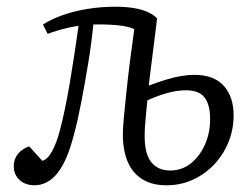

<svg xmlns="http://www.w3.org/2000/svg" viewBox="-20 -538 741 572"><path d="M108 -465Q133 -481 167 -493Q201 -505 241 -511.5Q281 -518 324 -518Q354 -518 378.5 -514Q403 -510 420.5 -502Q438 -494 448 -483L423 -283Q450 -293 474 -300.5Q498 -308 519.5 -311.5Q541 -315 559 -315Q617 -315 646.5 -282.5Q676 -250 676 -194Q676 -153 661 -115.5Q646 -78 619 -49Q592 -20 555.5 -3Q519 14 476 14Q433 14 404 -4Q375 -22 360.5 -56Q346 -90 346 -138Q346 -156 349 -188Q352 -220 356.5 -263Q361 -306 367 -354Q373 -402 380 -451Q362 -460 328 -463Q294 -466 258 -465Q253 -412 243 -351Q233 -290 222 -233Q211 -176 200 -136Q180 -58 151 -22Q122 14 82 14Q65 14 51 7Q37 0 29 -13Q21 -26 21 -43Q21 -64 33.5 -79.5Q46 -95 67 -102L106 -59Q122 -63 135.5 -88Q149 -113 159 -152Q166 -178 173.5 -214Q181 -250 188 -291Q195 -332 201.5 -375.5Q208 -419 214 -461Q199 -459 181.5 -455Q164 -451 148 -446Q132 -441 122 -437ZM419 -239Q417 -217 415 -198Q413 -179 412 -163Q411 -147 411 -132Q411 -79 431 -54.5Q451 -30 487 -30Q521 -30 547.5 -50.5Q574 -71 590 -106Q606 -141 606 -183Q606 -226 589.5 -247.5Q573 -269 534 -269Q507 -269 477 -260.5Q447 -252 419 -239Z"/></svg>

Font: Literata 24pt Light
Style: Italic
Weight: 300
Italic angle: -2°
Designer: Latin by Veronika Burian and Jose Scaglione. Greek by Irene Vlachou. Cyrillic by Vera Evstafieva
Foundry: TypeTogether
Version: Version 3.103;gftools[0.9.29]